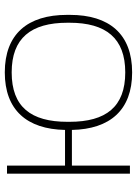

<svg xmlns="http://www.w3.org/2000/svg" viewBox="92 -640 558 781"><g transform="rotate(-90 370.5 -250.0)"><path d="M54 0H87V-236H232C235 -81 313 9 466 9C622 9 700 -84 700 -244V-256C700 -416 622 -509 466 -509C313 -509 235 -419 232 -264H87V-500H54ZM265 -246V-254C265 -403 326 -481 466 -481C605 -481 668 -403 668 -254V-246C668 -97 605 -19 466 -19C326 -19 265 -97 265 -246Z"/></g></svg>

Font: LT Wave Alt Thin
Style: Regular
Weight: 100
Designer: Daniel Lyons
Version: Version 2.5 (Glyphs App)